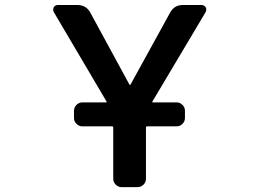

<svg xmlns="http://www.w3.org/2000/svg" viewBox="-20 -775 1040 774"><path d="M470.7 -20.5Q457 -20.5 446.8 -30.3Q436.5 -40 436.5 -54.7V-260.7Q436.5 -265.6 431.6 -265.6H312.5Q298.8 -265.6 288.6 -275.4Q278.3 -285.2 278.3 -299.8V-328.1Q278.3 -342.8 288.6 -352.5Q298.8 -362.3 312.5 -362.3H407.2Q412.1 -362.3 409.2 -366.2L197.3 -725.6Q194.3 -730.5 194.3 -735.4Q194.3 -740.2 196.3 -745.1Q202.1 -754.9 213.9 -754.9H292Q327.1 -754.9 343.8 -724.6L502 -433.6Q502.9 -432.6 503.9 -432.6Q504.9 -432.6 505.9 -433.6L666 -724.6Q682.6 -754.9 717.8 -754.9H792Q803.7 -754.9 809.6 -745.1Q811.5 -740.2 811.5 -735.4Q811.5 -730.5 808.6 -725.6L594.7 -366.2Q591.8 -362.3 596.7 -362.3H691.4Q705.1 -362.3 715.3 -352.5Q725.6 -342.8 725.6 -328.1V-299.8Q725.6 -285.2 715.3 -275.4Q705.1 -265.6 691.4 -265.6H573.2Q568.4 -265.6 568.4 -260.7V-54.7Q568.4 -40 558.1 -30.3Q547.9 -20.5 534.2 -20.5Z"/></svg>

Font: Rounded-L Mgen+ 1m medium
Style: Regular
Weight: 500
Designer: [Source Han Sans]
Ryoko NISHIZUKA  (kana & ideographs); Paul D. Hunt (Latin, Greek & Cyrillic); Wenlong ZHANG  (bopomofo
Version: Version 1.059.20150602